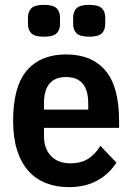

<svg xmlns="http://www.w3.org/2000/svg" viewBox="-20 -758 545 790"><path d="M263 12Q212 12 169.5 -4.5Q127 -21 97 -54.5Q67 -88 50.5 -139.5Q34 -191 34 -261Q34 -402 90.5 -468Q147 -534 252 -534Q357 -534 413.5 -468Q470 -402 470 -261V-232H161V-198Q161 -146 190 -116Q219 -86 270 -86Q313 -86 342.5 -104.5Q372 -123 393 -158L459 -89Q430 -43 381 -15.5Q332 12 263 12ZM252 -441Q161 -441 161 -333V-307H343V-333Q343 -441 252 -441ZM161 -607Q124 -607 109.5 -620.5Q95 -634 95 -660V-685Q95 -711 109.5 -724.5Q124 -738 161 -738Q198 -738 212.5 -724.5Q227 -711 227 -685V-660Q227 -634 212.5 -620.5Q198 -607 161 -607ZM347 -607Q310 -607 295.5 -620.5Q281 -634 281 -660V-685Q281 -711 295.5 -724.5Q310 -738 347 -738Q384 -738 398.5 -724.5Q413 -711 413 -685V-660Q413 -634 398.5 -620.5Q384 -607 347 -607Z"/></svg>

Font: IBM Plex Sans Cond SmBld
Style: Regular
Weight: 600
Width: 3
Designer: Mike Abbink, Paul van der Laan, Pieter van Rosmalen
Foundry: Bold Monday
Version: Version 1.3